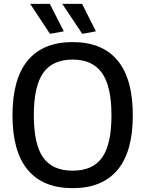

<svg xmlns="http://www.w3.org/2000/svg" viewBox="-20 -969 756 999"><path d="M358 10Q204 10 124.5 -85Q45 -180 45 -369Q45 -559 124.5 -654.5Q204 -750 358 -750Q512 -750 591.5 -654.5Q671 -559 671 -369Q671 -180 591.5 -85Q512 10 358 10ZM358 -81Q463 -81 511.5 -149.5Q560 -218 560 -369Q560 -520 510.5 -589.5Q461 -659 358 -659Q254 -659 205 -590Q156 -521 156 -369Q156 -218 204.5 -149.5Q253 -81 358 -81ZM240 -793 137 -949H239L312 -806ZM408 -793 304 -949H407L479 -806Z"/></svg>

Font: Encode Sans Narrow
Style: Medium
Weight: 500
Designer: Pablo Impallari, Andres Torresi
Foundry: Pablo Impallari, Andres Torresi
Version: Version 1.000; ttfautohint (v1.00) -l 8 -r 50 -G 200 -x 14 -